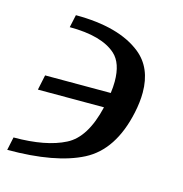

<svg xmlns="http://www.w3.org/2000/svg" viewBox="-108 -571 624 655"><g transform="rotate(15 204.0 -244.0)"><path d="M-25.9 8.3 -16.1 -38.1Q98.6 -38.1 165 -72.3Q229 -104.5 255.4 -217.3H22L33.2 -270.5H265.1Q268.1 -292.5 268.1 -311.5Q268.1 -376.5 235.8 -405.8Q185.5 -451.2 71.8 -451.2L81.5 -496.1Q234.4 -496.1 313 -433.1Q370.1 -387.2 370.1 -299.8Q370.1 -266.6 361.8 -227.5Q332 -88.4 238.3 -40Q144.5 8.3 -25.9 8.3Z"/></g></svg>

Font: Munson
Style: Italic
Weight: 400
Italic angle: -12°
Designer: Paul James MIller
Foundry: High-Logic / Made with FontCreator
Version: Version 2.10;May 5, 2019;FontCreator 11.5.0.2430 64-bit